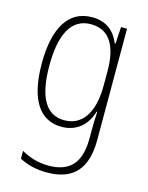

<svg xmlns="http://www.w3.org/2000/svg" viewBox="-117 -612 713 926"><g transform="rotate(15 239.0 -149.0)"><path d="M227 -539C107 -539 49 -435 49 -261C49 -79 112 10 219 10C295 10 345 -36 365 -105H368C366 -67 365 -41 365 -10V30C365 149 315 207 208 207C155 207 112 193 71 170V209C109 229 153 241 208 241C345 241 403 165 403 27V-529H373L368 -445H364C343 -497 303 -539 227 -539ZM230 -505C329 -505 365 -422 365 -308V-232C365 -127 330 -24 224 -24C134 -24 87 -101 87 -261C87 -410 129 -505 230 -505Z"/></g></svg>

Font: Noto Sans Malayalam Condensed ExtraLight
Style: Regular
Weight: 200
Width: 3
Designer: Jelle Bosma - Monotype Design Team
Foundry: Monotype Imaging Inc.
Version: Version 2.104